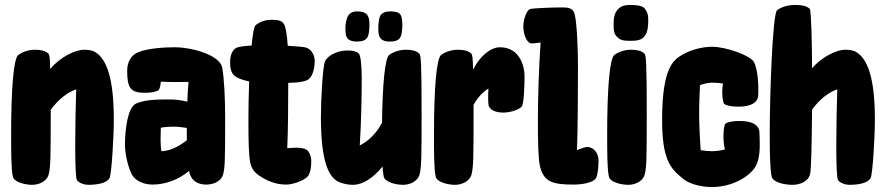

<svg xmlns="http://www.w3.org/2000/svg" viewBox="-20 -736 3581 776"><path d="M364 -526C350 -534 332 -535 320 -535C284 -535 222 -505 183 -457C182 -505 179 -516 176 -519C164 -531 144 -535 122 -535C99 -535 73 -528 54 -514C35 -500 25 -377 25 -196C25 -121 25 -52 32 -22C37 0 80 11 111 11C133 11 169 0 177 -32C184 -60 185 -95 185 -274V-292C215 -334 254 -364 288 -375C286 -314 284 -224 284 -149C284 -75 286 -15 291 -8C301 5 322 11 337 11C371 11 412 5 423 -17C431 -33 440 -182 440 -252C440 -423 410 -499 364 -526Z M878 -463C868 -514 755 -545 686 -545C646 -545 577 -541 539 -525C508 -513 494 -483 494 -450C494 -379 508 -361 566 -361C587 -361 611 -364 621 -372C624 -375 628 -385 629 -398C629 -401 630 -404 630 -406C672 -404 710 -404 742 -405C740 -382 738 -355 737 -325C714 -331 690 -334 668 -334C628 -334 567 -335 529 -317L526 -315C497 -298 485 -215 485 -151C485 -116 497 -60 514 -29C527 -6 560 10 596 10C649 10 702 -10 744 -45C754 2 787 10 815 10C837 10 874 0 882 -32C889 -60 890 -85 890 -264C890 -334 886 -422 878 -463ZM681 -224C699 -224 716 -222 735 -219C735 -211 735 -204 735 -196V-169C704 -145 667 -125 632 -125C630 -139 629 -155 629 -171C629 -191 630 -207 630 -220C648 -223 665 -224 681 -224Z M1177 -139C1167 -139 1154 -138 1141 -137C1144 -200 1145 -308 1145 -401C1190 -402 1218 -407 1229 -417C1246 -432 1252 -466 1252 -489C1252 -502 1247 -534 1216 -544C1209 -546 1180 -549 1143 -551C1140 -594 1135 -628 1127 -640C1118 -653 1104 -656 1077 -656C1054 -656 1033 -649 1014 -635C1007 -630 1001 -598 997 -552C965 -550 947 -547 938 -544C919 -536 910 -513 910 -484C910 -455 916 -434 938 -423C952 -416 967 -411 987 -407C985 -354 984 -298 984 -250C984 -175 985 -106 992 -76C998 -50 1013 -35 1034 -22C1061 -5 1094 10 1137 10C1167 10 1215 -9 1226 -26C1235 -40 1238 -60 1238 -87C1238 -95 1235 -111 1227 -123C1220 -133 1206 -139 1177 -139Z M1422 -568C1443 -568 1454 -572 1463 -582C1472 -594 1473 -622 1473 -632C1473 -647 1473 -662 1466 -673C1462 -679 1454 -690 1422 -690C1404 -690 1392 -681 1388 -674C1380 -662 1376 -639 1376 -622C1376 -606 1377 -588 1386 -579C1394 -572 1404 -568 1422 -568ZM1520 -579C1527 -572 1537 -568 1555 -568C1576 -568 1588 -572 1596 -582C1605 -594 1606 -622 1606 -632C1606 -647 1606 -665 1599 -676C1595 -682 1588 -690 1555 -690C1537 -690 1528 -684 1521 -678C1511 -668 1509 -639 1509 -622C1509 -606 1510 -588 1520 -579ZM1675 -519C1663 -531 1643 -535 1621 -535C1598 -535 1572 -528 1553 -514C1536 -501 1526 -397 1524 -240C1502 -197 1468 -165 1434 -148C1440 -239 1442 -350 1442 -419C1442 -477 1437 -515 1429 -521C1419 -529 1404 -532 1383 -532C1349 -532 1307 -515 1294 -489C1284 -469 1277 -329 1277 -263C1277 -80 1309 -14 1356 2C1370 7 1387 11 1407 11C1446 11 1489 -17 1526 -63C1527 -46 1529 -32 1531 -22C1536 0 1579 11 1610 11C1632 11 1668 0 1676 -32C1683 -60 1684 -95 1684 -274C1684 -486 1681 -513 1675 -519Z M2000 -545C1963 -545 1918 -508 1892 -454C1891 -505 1889 -515 1885 -519C1873 -531 1853 -535 1831 -535C1808 -535 1782 -528 1763 -514C1744 -500 1734 -377 1734 -196C1734 -121 1734 -52 1741 -22C1746 0 1789 11 1820 11C1842 11 1878 0 1886 -32C1893 -60 1894 -95 1894 -274V-312C1910 -342 1932 -365 1954 -378C1953 -363 1953 -349 1953 -336C1953 -322 1954 -310 1956 -306C1965 -289 1986 -281 2015 -281C2044 -281 2081 -294 2089 -306C2099 -321 2100 -408 2100 -429C2100 -465 2083 -545 2000 -545Z M2388 -123C2381 -134 2367 -142 2354 -142C2346 -142 2330 -137 2312 -129C2315 -204 2316 -359 2316 -465C2316 -536 2312 -639 2303 -677C2302 -683 2300 -687 2298 -690C2289 -703 2277 -706 2252 -706C2214 -706 2139 -703 2124 -700C2109 -697 2095 -658 2095 -629C2095 -600 2107 -567 2124 -561C2128 -560 2144 -561 2165 -564C2158 -469 2154 -339 2154 -250C2154 -175 2155 -96 2162 -66C2177 -1 2212 10 2298 10C2328 10 2375 4 2388 -15C2394 -24 2399 -50 2399 -87C2399 -100 2395 -114 2388 -123Z M2526 -571C2556 -571 2574 -574 2586 -591C2599 -607 2600 -637 2600 -652C2600 -674 2599 -681 2589 -697C2584 -706 2574 -716 2526 -716C2500 -716 2486 -708 2478 -699C2463 -684 2460 -662 2460 -638C2460 -614 2461 -599 2475 -586C2486 -574 2500 -571 2526 -571ZM2520 11C2542 11 2578 0 2586 -32C2593 -60 2594 -95 2594 -274C2594 -486 2591 -513 2585 -519C2573 -531 2553 -535 2531 -535C2508 -535 2482 -528 2463 -514C2444 -500 2434 -377 2434 -196C2434 -121 2434 -52 2441 -22C2446 0 2489 11 2520 11Z M3050 -186C3050 -200 3049 -209 3047 -214C3036 -241 3002 -247 2968 -247C2947 -247 2922 -244 2912 -236C2908 -233 2904 -211 2904 -188C2904 -175 2905 -147 2910 -132C2895 -128 2877 -125 2857 -125C2844 -125 2829 -126 2812 -129C2810 -159 2807 -202 2806 -252C2805 -298 2807 -350 2809 -392C2826 -398 2844 -402 2857 -402C2872 -402 2888 -401 2902 -398C2900 -387 2899 -373 2899 -364C2899 -341 2903 -319 2907 -316C2917 -308 2942 -305 2963 -305C2997 -305 3031 -311 3042 -338C3044 -343 3045 -352 3045 -366C3045 -393 3044 -456 3026 -487C3012 -511 2917 -547 2857 -547C2820 -547 2772 -535 2740 -516C2708 -497 2656 -474 2656 -252C2656 -95 2687 -55 2743 -12L2744 -11C2744 -11 2745 -11 2745 -10C2770 8 2814 20 2857 20C2925 20 2991 -9 3026 -52C3057 -90 3050 -159 3050 -186Z M3440 -526C3426 -534 3408 -535 3396 -535C3361 -535 3301 -506 3262 -460C3262 -544 3259 -694 3253 -700C3241 -712 3221 -716 3194 -716C3166 -716 3140 -709 3121 -695C3102 -681 3091 -347 3091 -196C3091 -121 3092 -52 3099 -22C3104 0 3147 11 3183 11C3210 11 3246 0 3254 -32C3259 -52 3261 -165 3262 -293C3292 -335 3331 -364 3364 -375C3362 -314 3360 -224 3360 -149C3360 -75 3362 -15 3367 -8C3377 5 3398 11 3413 11C3447 11 3488 5 3499 -17C3507 -33 3516 -182 3516 -252C3516 -423 3486 -499 3440 -526Z"/></svg>

Font: Manosque
Style: Regular
Weight: 400
Designer: Ariel Martín Pérez
Foundry: Ariel Martín Pérez
Version: Version 1.005;hotconv 1.0.109;makeotfexe 2.5.65596